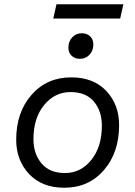

<svg xmlns="http://www.w3.org/2000/svg" viewBox="-20 -872 635 901"><path d="M559 -852 544 -785H230L245 -852ZM355 -596Q331 -596 316 -610.5Q301 -625 301 -648Q301 -678 319 -697Q337 -716 364 -716Q388 -716 403 -701.5Q418 -687 418 -664Q418 -634 400 -615Q382 -596 355 -596ZM282 9Q177 9 116.5 -55.5Q56 -120 56 -216Q56 -345 128 -427Q200 -509 314 -509Q419 -509 479 -445Q539 -381 539 -285Q539 -156 467.5 -73.5Q396 9 282 9ZM285 -60Q359 -60 408.5 -121.5Q458 -183 458 -282Q458 -351 420.5 -395.5Q383 -440 311 -440Q237 -440 187 -379Q137 -318 137 -219Q137 -150 175 -105Q213 -60 285 -60Z"/></svg>

Font: Elaine Sans
Style: Italic
Weight: 400
Italic angle: -13°
Designer: Wei Huang
Foundry: Wei Huang
Version: Version 2.001;December 24, 2019;FontCreator 12.0.0.2547 64-b